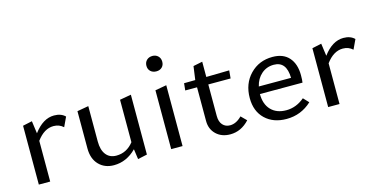

<svg xmlns="http://www.w3.org/2000/svg" viewBox="-67 -960 2523 1289"><g transform="rotate(-15 1194.5 -315.0)"><path d="M292 -422Q341 -422 369 -394L338 -328Q310 -354 270 -354Q205 -354 153 -283V0H74V-409L139 -423L151 -336Q215 -422 292 -422Z M748 -409 827 -423V-7L762 7L752 -64Q684 5 596 5Q532 5 492 -36.5Q452 -78 452 -150V-409L531 -423V-177Q531 -118 556.5 -85.5Q582 -53 628 -53Q700 -53 748 -114Z M1034 -530Q1009 -530 993.5 -544.5Q978 -559 978 -583Q978 -607 993.5 -622Q1009 -637 1034 -637Q1057 -637 1072.5 -622Q1088 -607 1088 -583Q1088 -559 1073 -544.5Q1058 -530 1034 -530ZM994 0V-409L1073 -423V0Z M1500 -92 1537 -55Q1480 7 1404 7Q1344 7 1306.5 -29Q1269 -65 1269 -122V-356H1187L1192 -405L1270 -406L1283 -500L1347 -513V-407L1507 -410L1502 -355H1347V-136Q1347 -96 1366.5 -74Q1386 -52 1418 -52Q1461 -52 1500 -92Z M1936 -101 1971 -64Q1897 5 1796 5Q1704 5 1648 -48.5Q1592 -102 1592 -194Q1592 -294 1654 -358Q1716 -422 1810 -422Q1885 -422 1924.5 -377Q1964 -332 1964 -254Q1964 -219 1961 -203H1665Q1665 -132 1703.5 -92Q1742 -52 1809 -52Q1878 -52 1936 -101ZM1805 -369Q1755 -369 1719 -337.5Q1683 -306 1671 -254H1895Q1893 -369 1805 -369Z M2303 -422Q2352 -422 2380 -394L2349 -328Q2321 -354 2281 -354Q2216 -354 2164 -283V0H2085V-409L2150 -423L2162 -336Q2226 -422 2303 -422Z"/></g></svg>

Font: EauTestInfant Medium
Style: Regular
Weight: 500
Designer: Christian Thalmann (Catharsis Fonts)
Version: Version 0.001;PS 000.001;hotconv 1.0.88;makeotf.lib2.5.64775